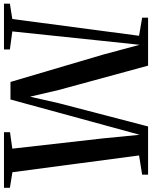

<svg xmlns="http://www.w3.org/2000/svg" viewBox="77 -866 783 990"><g transform="rotate(90 469.0 -371.5)"><path d="M72.5 -43 159 -696.5 65.5 -712.5V-743H313L438.5 -282L473 -134.5L506.5 -282L626.5 -743H875V-712.5L776 -696.5L862.5 -43.5L943 -30.5V0H656V-31L741 -43L688 -511L669.5 -699.5L624 -533.5L487.5 -33.5H397L255.5 -513L205.5 -699.5L185.5 -511L136.5 -43L229.5 -30.5V0H-6.5V-30.5Z"/></g></svg>

Font: Merriweather 96pt Medium
Style: Regular
Weight: 500
Version: Version 2.100